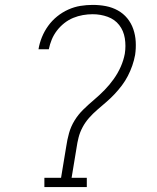

<svg xmlns="http://www.w3.org/2000/svg" viewBox="-20 -763 640 783"><path d="M161 0V-38H229L250 -165Q254 -193 261.5 -220Q269 -247 284 -271.5Q299 -296 320 -316.5Q341 -337 363.5 -356Q386 -375 406.5 -396Q427 -417 444 -441Q461 -465 472.5 -491Q484 -517 489 -544Q494 -576 489 -607Q484 -638 466 -661Q448 -684 419 -694.5Q390 -705 358 -705Q338 -705 318 -701.5Q298 -698 278.5 -690Q259 -682 242 -668.5Q225 -655 212 -638Q199 -621 191 -601.5Q183 -582 179 -562H137Q141 -587 151 -611.5Q161 -636 176.5 -657.5Q192 -679 213 -696Q234 -713 258.5 -724Q283 -735 308 -739Q333 -743 358 -743Q386 -743 412 -738Q438 -733 460.5 -720.5Q483 -708 499 -688.5Q515 -669 523.5 -644.5Q532 -620 533.5 -593Q535 -566 531 -539Q527 -517 519.5 -495.5Q512 -474 501.5 -453.5Q491 -433 477 -414.5Q463 -396 447 -379Q431 -362 413 -346.5Q395 -331 377 -315.5Q359 -300 343.5 -282.5Q328 -265 317 -244.5Q306 -224 300.5 -202.5Q295 -181 292 -159L272 -38H334V0Z"/></svg>

Font: Iosevka Slab XLtEx
Style: Italic
Weight: 200
Width: 7
Italic angle: -9°
Monospace: yes
Designer: Belleve Invis
Foundry: Belleve Invis
Version: Version 11.1.0; ttfautohint (v1.8.3)